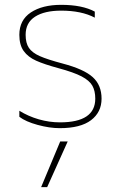

<svg xmlns="http://www.w3.org/2000/svg" viewBox="-20 -515 500 794"><path d="M60 -32V-57Q97 -34 140.5 -21.5Q184 -9 228 -9Q374 -9 374 -107Q374 -139 362 -160.5Q350 -182 317.5 -199Q285 -216 222 -233Q163 -249 129.5 -264Q96 -279 78 -304Q60 -329 60 -371Q60 -432 107.5 -463.5Q155 -495 233 -495Q320 -495 372 -467V-442Q317 -471 233 -471Q164 -471 125 -446Q86 -421 86 -371Q86 -337 99.5 -317Q113 -297 144.5 -283Q176 -269 240 -252Q327 -229 363.5 -196Q400 -163 400 -107Q400 -51 356.5 -18Q313 15 227 15Q185 15 135.5 1.5Q86 -12 60 -32ZM229 70H260L175 259H150Z"/></svg>

Font: Prompt Thin
Style: Regular
Weight: 250
Designer: Katatrad Team
Foundry: CadsonDemak
Version: Version 1.001